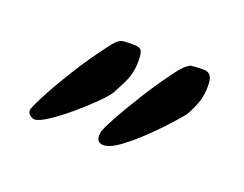

<svg xmlns="http://www.w3.org/2000/svg" viewBox="-48 -665 455 358"><g transform="rotate(20 179.0 -486.0)"><path d="M177.7 -388.2Q164.6 -388.2 164.6 -401.9Q164.6 -405.3 165 -407.7Q165 -413.1 179 -439Q192.9 -464.8 214.4 -499Q235.8 -533.2 258.8 -563.5Q269.5 -577.6 279.8 -583Q284.7 -583.5 290.3 -584Q295.9 -584.5 301.8 -584.5H306.2Q323.7 -584.5 323.7 -561V-552.7Q322.8 -535.2 317.4 -521.5Q312 -507.8 305.2 -496.1Q305.2 -495.6 290.8 -479Q276.4 -462.4 255.1 -441.4Q233.9 -420.4 212.6 -404.3Q191.4 -388.2 177.7 -388.2ZM41 -389.2Q36.6 -389.2 31.7 -393.1Q26.9 -397 26.9 -402.3Q26.9 -406.7 39.8 -431.9Q52.7 -457 74.5 -492.4Q96.2 -527.8 122.6 -562.5Q133.8 -578.6 142.6 -582Q147.9 -583.5 155.3 -583.5H168.5Q180.7 -583.5 183.3 -577.4Q186 -571.3 186 -560.1V-552.2Q185.1 -534.2 179.4 -520.8Q173.8 -507.3 162.6 -487.3Q158.2 -479.5 142.1 -463.4Q126 -447.3 105.7 -430.2Q85.4 -413.1 67.4 -401.1Q49.3 -389.2 41 -389.2Z"/></g></svg>

Font: David Libre Medium
Style: Regular
Weight: 500
Designer: Ismar David, J. Victor Gaultney, Annie Olsen and Meir Sadan
Foundry: Monotype Imaging Inc. & SIL International
Version: Version 1.100; ttfautohint (v1.8.4.7-5d5b)